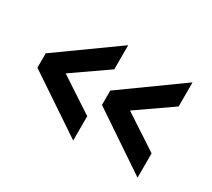

<svg xmlns="http://www.w3.org/2000/svg" viewBox="-92 -638 832 752"><g transform="rotate(30 324.5 -261.5)"><path d="M299 -46V-156L142 -259L299 -368V-477L35 -288V-223ZM590 -46V-156L433 -259L590 -368V-477L327 -288V-223Z"/></g></svg>

Font: RT Raleway Bold
Style: Regular
Weight: 400
Designer: Matt McInerney, Pablo Impallari, Rodrigo Fuenzalida — Edited by Milan Moffatt in April 2016
Foundry: Matt McInerney, Pablo Impallari, Rodrigo Fuenzalida — Edited by Milan Moffatt in April 2016
Version: Version 3.001